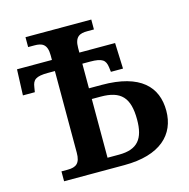

<svg xmlns="http://www.w3.org/2000/svg" viewBox="-105 -816 905 919"><g transform="rotate(-15 347.5 -357.0)"><path d="M101 0H400C578 0 661 -82 661 -200C661 -318 586 -399 394 -399H331V-521H369C431 -521 445 -507 450 -472L453 -448H513L508 -576H331V-599C331 -656 358 -665 394 -665H427V-714H101V-665H132C168 -665 195 -656 195 -599V-576H22L17 -448H76L80 -472C85 -507 99 -521 161 -521H195V-116C195 -64 174 -49 132 -49H101ZM388 -55H331V-346H375C475 -346 515 -304 515 -195C515 -101 481 -55 388 -55Z"/></g></svg>

Font: Noto Serif SemiBold
Style: Regular
Weight: 600
Designer: Monotype Design Team
Foundry: Monotype Imaging Inc.
Version: Version 2.013